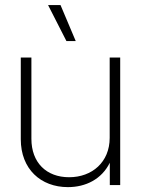

<svg xmlns="http://www.w3.org/2000/svg" viewBox="-20 -748 570 776"><path d="M254.4 8.3C326.7 8.3 391.1 -23.9 423.8 -90.3V0H465.8V-515.6H423.3V-190.9C423.3 -92.8 352.1 -31.7 259.3 -31.7C167.5 -31.7 106.9 -90.8 106.9 -187V-515.6H64V-185.1C64 -64.5 145 8.3 254.4 8.3ZM248.5 -582H286.1L224.6 -727.5H174.3Z"/></svg>

Font: Raveo Display Display ExLight
Style: Regular
Weight: 200
Designer: Jakub Foglar, Rasmus Andersson (Inter)
Foundry: Jakubfoglar.com
Version: Version 1.100;Glyphs 3.2.3 (3260)